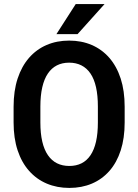

<svg xmlns="http://www.w3.org/2000/svg" viewBox="-20 -922 686 952"><path d="M598.1 -392.6V-314.9Q598.1 -236.8 578.6 -176.5Q559.1 -116.2 522.7 -74.7Q486.3 -33.2 435.8 -11.7Q385.3 9.8 323.7 9.8Q262.7 9.8 211.9 -11.7Q161.1 -33.2 124.3 -74.7Q87.4 -116.2 67.4 -176.5Q47.4 -236.8 47.4 -314.9V-392.6Q47.4 -471.7 67.4 -532.5Q87.4 -593.3 124 -635.3Q160.6 -677.2 211.2 -699Q261.7 -720.7 322.8 -720.7Q384.3 -720.7 434.8 -699Q485.4 -677.2 522 -635.3Q558.6 -593.3 578.4 -532.5Q598.1 -471.7 598.1 -392.6ZM465.3 -314.9V-393.6Q465.3 -448.7 456.1 -489.7Q446.8 -530.8 428.5 -557.6Q410.2 -584.5 383.5 -597.9Q356.9 -611.3 322.8 -611.3Q288.6 -611.3 262.2 -597.9Q235.8 -584.5 217.5 -557.6Q199.2 -530.8 189.7 -489.7Q180.2 -448.7 180.2 -393.6V-314.9Q180.2 -260.3 189.7 -219.7Q199.2 -179.2 217.8 -152.3Q236.3 -125.5 262.9 -112.3Q289.6 -99.1 323.7 -99.1Q357.9 -99.1 384.3 -112.3Q410.6 -125.5 428.7 -152.3Q446.8 -179.2 456.1 -219.7Q465.3 -260.3 465.3 -314.9ZM259.8 -752.9 355.5 -901.9H498.5L364.7 -752.9Z"/></svg>

Font: Roboto SemiCondensed SemiBold
Style: Regular
Weight: 600
Width: 4
Designer: Christian Robertson
Foundry: Google
Version: Version 3.009; 2024